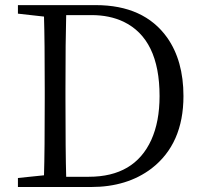

<svg xmlns="http://www.w3.org/2000/svg" viewBox="-20 -749 811 769"><path d="M245.1 -41H335.9Q518.6 -41 585.9 -188.5Q619.1 -261.7 619.1 -364.3Q619.1 -592.8 474.6 -662.1Q418.9 -688.5 346.7 -688.5H245.1Q242.2 -591.8 242.2 -389.6V-353.5Q242.2 -139.6 245.1 -41ZM51.8 -728.5H363.3Q556.6 -728.5 649.4 -598.6Q714.8 -505.9 714.8 -364.3Q714.8 -172.9 586.9 -74.2Q489.3 0 344.7 0H51.8V-36.1L156.2 -46.9Q159.2 -142.6 159.2 -353.5V-389.6Q159.2 -586.9 156.2 -682.6L51.8 -694.3Z"/></svg>

Font: GenYoMin JP Regular
Style: Regular
Weight: 400
Version: Version 1.001;PS 1;hotconv 16.6.51;makeotf.lib2.5.65220 DEVE